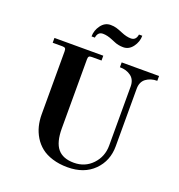

<svg xmlns="http://www.w3.org/2000/svg" viewBox="-161 -1045 1115 1197"><g transform="rotate(20 397.0 -447.0)"><path d="M68 -680H132C141.3 -680 147.7 -678.3 151 -675C154.3 -671.7 156 -665.3 156 -656V-237C156 -210.3 159 -184.8 165 -160.5C171 -136.2 180.7 -113 194 -91C207.3 -69 224 -50 244 -34C264 -18 289 -5.3 319 4C349 13.3 382.3 18 419 18C492.3 18 550.5 -3.5 593.5 -46.5C636.5 -89.5 658 -143.3 658 -208V-590C658 -620 668 -642.5 688 -657.5C708 -672.5 732.7 -680 762 -680V-712H514V-680C543.3 -680 568 -672.5 588 -657.5C608 -642.5 618 -620 618 -590V-198C618 -149.3 601.8 -107.8 569.5 -73.5C537.2 -39.2 496.3 -22 447 -22C398.3 -22 362.3 -36 339 -64C315.7 -92 304 -136.7 304 -198V-656C304 -665.3 305.7 -671.7 309 -675C312.3 -678.3 318.7 -680 328 -680H392V-712H68ZM282 -800H304C308 -826.7 321.3 -840 344 -840C363.3 -840 384.7 -835 408 -825C420 -820.3 429 -816.7 435 -814C441 -811.3 449 -809 459 -807C469 -805 479.3 -804 490 -804C515.3 -804 536.3 -815.3 553 -838C569.7 -860.7 578 -885.3 578 -912H556C552 -885.3 538.7 -872 516 -872C496.7 -872 475.3 -877 452 -887C434.7 -894.3 420.3 -899.7 409 -903C397.7 -906.3 384.7 -908 370 -908C344.7 -908 323.7 -896.7 307 -874C290.3 -851.3 282 -826.7 282 -800Z"/></g></svg>

Font: Km Standard TT
Style: Bold
Weight: 700
Designer: Alexey Kryukov <alexios@thessalonica.org.ru>
Version: Version 2.0.2